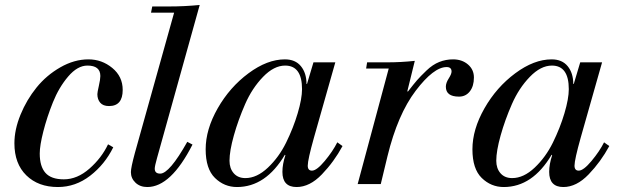

<svg xmlns="http://www.w3.org/2000/svg" viewBox="-20 -741 2503 773"><path d="M415 -160 436 -148Q402 -79 343 -33.5Q284 12 213 12Q134 12 86 -35Q38 -82 38 -164Q38 -219 62.5 -279Q87 -339 127 -388.5Q167 -438 223 -470Q279 -502 336 -502Q390 -502 432 -467.5Q474 -433 474 -379Q474 -314 419 -314Q395 -314 383.5 -327.5Q372 -341 372 -362Q372 -369 378 -395.5Q384 -422 384 -435Q384 -477 332 -477Q292 -477 254.5 -433Q217 -389 193 -329Q169 -269 154.5 -212Q140 -155 140 -123Q140 -71 163 -45Q186 -19 237 -19Q291 -19 340 -62Q389 -105 415 -160Z M588 -690 593 -715H662Q723 -715 784 -721L612 -104Q603 -72 603 -62Q603 -42 625 -42Q662 -42 734 -170L755 -159Q668 12 573 12Q544 12 525.5 -5.5Q507 -23 507 -48Q507 -66 523 -125L681 -690Z M1242 -490H1330L1244 -187Q1219 -98 1219 -74Q1219 -54 1236 -54Q1255 -54 1287.5 -93Q1320 -132 1338 -168L1359 -153Q1325 -90 1276 -39Q1227 12 1174 12Q1117 12 1117 -49Q1117 -80 1129 -116L1127 -118Q1050 12 934 12Q883 12 845.5 -24.5Q808 -61 808 -140Q808 -220 856.5 -305Q905 -390 980.5 -446Q1056 -502 1127 -502Q1169 -502 1191.5 -474.5Q1214 -447 1214 -403H1216ZM904 -94Q904 -63 921 -43.5Q938 -24 968 -24Q1014 -24 1058.5 -66Q1103 -108 1132 -167Q1161 -226 1178.5 -285Q1196 -344 1196 -382Q1196 -477 1128 -477Q1083 -477 1039 -431.5Q995 -386 967 -322Q939 -258 921.5 -195.5Q904 -133 904 -94Z M1545 -465H1454L1458 -490H1538Q1595 -490 1650 -496L1620 -374L1622 -372Q1646 -403 1659 -418Q1672 -433 1697 -457Q1722 -481 1748.5 -491.5Q1775 -502 1804 -502Q1840 -502 1864 -481.5Q1888 -461 1888 -429Q1888 -394 1871.5 -373Q1855 -352 1828 -352Q1775 -352 1775 -392Q1775 -407 1786.5 -425Q1798 -443 1798 -453Q1798 -471 1778 -471Q1726 -471 1653.5 -375.5Q1581 -280 1540 -112L1513 0H1420Z M2316 -490H2404L2318 -187Q2293 -98 2293 -74Q2293 -54 2310 -54Q2329 -54 2361.5 -93Q2394 -132 2412 -168L2433 -153Q2399 -90 2350 -39Q2301 12 2248 12Q2191 12 2191 -49Q2191 -80 2203 -116L2201 -118Q2124 12 2008 12Q1957 12 1919.5 -24.5Q1882 -61 1882 -140Q1882 -220 1930.5 -305Q1979 -390 2054.5 -446Q2130 -502 2201 -502Q2243 -502 2265.5 -474.5Q2288 -447 2288 -403H2290ZM1978 -94Q1978 -63 1995 -43.5Q2012 -24 2042 -24Q2088 -24 2132.5 -66Q2177 -108 2206 -167Q2235 -226 2252.5 -285Q2270 -344 2270 -382Q2270 -477 2202 -477Q2157 -477 2113 -431.5Q2069 -386 2041 -322Q2013 -258 1995.5 -195.5Q1978 -133 1978 -94Z"/></svg>

Font: Justus
Style: Italic
Weight: 400
Italic angle: -12°
Version: Version 001.001